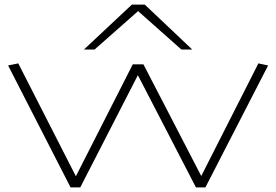

<svg xmlns="http://www.w3.org/2000/svg" viewBox="-20 -810 1194 830"><path d="M285 0 15 -527 59 -536 308 -48 554 -532H600L850 -49L1097 -536L1139 -527L868 0H827L576 -485L327 0ZM343 -596 550 -790H606L811 -596H764L577 -762L389 -596Z"/></svg>

Font: Georama ExtraExtended ExtraLight
Style: Regular
Weight: 200
Width: 8
Designer: Jean-Baptiste Levee
Foundry: Production Type
Version: Version 1.000